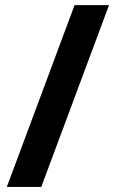

<svg xmlns="http://www.w3.org/2000/svg" viewBox="-20 -734 453 754"><path d="M408.2 -713.9 142.1 0H6.8L272.9 -713.9Z"/></svg>

Font: Wonky
Style: Regular
Weight: 400
Designer: Monotype Design Team
Foundry: Monotype Imaging Inc.
Version: Version 3.000